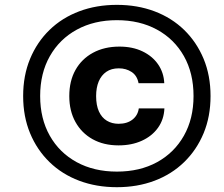

<svg xmlns="http://www.w3.org/2000/svg" viewBox="-20 -758 918 787"><path d="M466 -162.1Q405 -162.1 359.8 -187.3Q314.6 -212.4 289.3 -257.9Q264 -303.4 264 -364.1Q264 -425.9 289.3 -471.1Q314.6 -516.4 361.1 -541.7Q407.7 -567 469.7 -567Q523.3 -567 563.8 -547.6Q604.3 -528.3 627.9 -494.4Q651.4 -460.4 653.3 -417.1H547.9Q542.1 -448.1 519.5 -463Q496.9 -477.9 467 -477.9Q436.4 -477.9 415.9 -463.7Q395.3 -449.6 384.6 -424.1Q374 -398.7 374 -364.1Q374 -326.4 385.5 -301.1Q397 -275.9 417.9 -263.2Q438.9 -250.6 466 -250.6Q501.1 -250.6 523.1 -267.9Q545 -285.1 548.9 -313.6H653.9Q652 -268.3 627.5 -234.1Q603 -200 561.4 -181.1Q519.7 -162.1 466 -162.1ZM459.1 9.3Q375.1 9.3 304.7 -17.2Q234.3 -43.7 183 -93.6Q131.7 -143.4 103.3 -211.9Q74.9 -280.4 74.9 -364.4Q74.9 -448.4 103.3 -516.9Q131.7 -585.4 183 -635.3Q234.3 -685.1 304.7 -711.6Q375.1 -738.1 459.1 -738.1Q543.1 -738.1 613.4 -711.6Q683.6 -685.1 734.9 -635.3Q786.1 -585.4 814.6 -516.9Q843 -448.4 843 -364.4Q843 -280.4 814.6 -211.9Q786.1 -143.4 734.9 -93.6Q683.6 -43.7 613.4 -17.2Q543.1 9.3 459.1 9.3ZM459.1 -54.6Q553.3 -54.6 623.9 -93.3Q694.4 -132 733.9 -201.9Q773.3 -271.7 773.3 -364.4Q773.3 -457.9 733.9 -527.9Q694.4 -597.9 623.5 -636.6Q552.6 -675.3 459.1 -675.3Q366 -675.3 295.1 -636.6Q224.1 -597.9 184.4 -527.9Q144.6 -457.9 144.6 -364.4Q144.6 -271.7 184 -201.9Q223.4 -132 294.4 -93.3Q365.3 -54.6 459.1 -54.6Z"/></svg>

Font: Mona Sans ExtraLight
Style: Italic
Weight: 200
Italic angle: -11.6951°
Designer: Deni Anggara
Foundry: GitHub
Version: Version 2.000